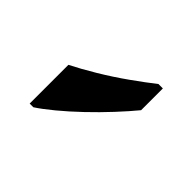

<svg xmlns="http://www.w3.org/2000/svg" viewBox="-44 -870 368 368"><g transform="rotate(-45 140.5 -686.0)"><path d="M145 -766Q156 -744 172.5 -716.5Q189 -689 207.5 -663Q226 -637 241 -618V-606H182Q165 -620 144 -639.5Q123 -659 102.5 -680.5Q82 -702 65.5 -722Q49 -742 40 -756V-766Z"/></g></svg>

Font: ugurmukhi85
Style: Book
Weight: 400
Designer: Jelle Bosma - Monotype Design Team
Foundry: Monotype Imaging Inc.
Version: Version 2.003